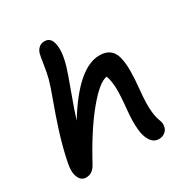

<svg xmlns="http://www.w3.org/2000/svg" viewBox="-180 -897 1013 1062"><g transform="rotate(-30 326.5 -366.0)"><path d="M75.2 9.8Q44.9 9.8 30.8 -23.2Q16.6 -56.2 27.8 -110.8Q45.9 -200.7 73.5 -287.8Q101.1 -375 129.2 -450.4Q157.2 -525.9 168 -565.9Q177.2 -601.1 184.1 -648.4Q190.9 -695.8 195.8 -713.9Q201.7 -733.4 215.8 -746.1Q230 -758.8 252.9 -758.8Q275.9 -758.8 289.1 -741.2Q302.2 -723.6 304.2 -684.1Q306.2 -644.5 288.1 -580.1Q276.4 -540 240.5 -443.6Q204.6 -347.2 187 -289.1Q340.3 -539.1 476.1 -539.1Q516.1 -539.1 539.8 -520.8Q563.5 -502.4 572.5 -467.5Q581.5 -432.6 581.8 -382.3Q582 -332 575.2 -268.1Q570.3 -219.7 569.3 -184.6Q568.4 -149.4 571 -125.5Q573.7 -101.6 577.1 -87.6Q580.6 -73.7 586.9 -57.1Q594.2 -39.1 589.8 -18.1Q586.9 0.5 570.6 13.7Q554.2 26.9 530.8 26.9Q499 26.9 479.5 -2.9Q460 -32.7 456.1 -79.8Q452.1 -127 457 -185.1Q467.8 -290 466.1 -337.4Q464.4 -384.8 452.1 -417Q403.8 -411.1 318.8 -308.6Q233.9 -206.1 141.1 -34.2Q127 -9.3 111.3 0.2Q95.7 9.8 75.2 9.8Z"/></g></svg>

Font: Shantell Sans Irregular
Style: Italic
Weight: 500
Italic angle: -11.31°
Designer: Stephen Nixon, Anya Danilova, Shantell Martin
Foundry: Arrow Type
Version: Version 1.006;[9816181b4]